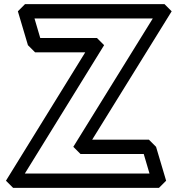

<svg xmlns="http://www.w3.org/2000/svg" viewBox="-20 -880 865 935"><path d="M724 -790 337 -165 372 -130H680L708 -35H101L487 -660L452 -695H176L148 -790ZM816 -825 781 -860H102L67 -825L116 -660L151 -625H395L9 0L44 35H754L789 0L740 -165L705 -200H429Z"/></svg>

Font: Hussar Press
Style: Bold
Weight: 700
Foundry: Cannot Into Space Fonts
Version: Version 1.43